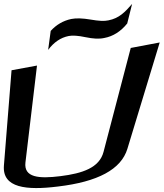

<svg xmlns="http://www.w3.org/2000/svg" viewBox="-42 -947 836 981"><path d="M267 -47C156 -33 79 -40 88 -117L147 -612L17 -588L-22 -101C-31 14 94 26 254 6C457 -18 577 -81 609 -187L774 -730L626 -702L487 -171C466 -90 380 -61 267 -47ZM512 -843C491 -838 461 -840 421 -847C380 -854 347 -855 322 -850C280 -841 245 -820 217 -789L204 -692C233 -731 268 -755 309 -763C328 -767 357 -765 395 -757C433 -749 465 -747 491 -753C535 -761 575 -786 608 -827L633 -927C597 -886 568 -854 512 -843Z"/></svg>

Font: Gamestation Warped
Style: Italic
Weight: 400
Designer: Jonas Hecksher
Foundry: Jonas Hecksher, Playtypeª, e-types AS
Version: Version 1.003